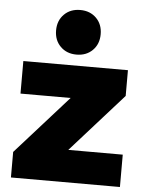

<svg xmlns="http://www.w3.org/2000/svg" viewBox="-56 -848 673 892"><g transform="rotate(5 281.0 -401.5)"><path d="M207.3 -774.2Q236.3 -803.2 282.2 -803.2Q328.1 -803.2 357.2 -774.2Q386.2 -745.1 386.2 -699.2Q386.2 -653.3 357.2 -624.3Q328.1 -595.2 282.2 -595.2Q236.3 -595.2 207.3 -624.3Q178.2 -653.3 178.2 -699.2Q178.2 -745.1 207.3 -774.2ZM39.1 -543.9H526.9V-423.8L283.2 -150.9H537.1V0H28.8V-119.1L272.9 -392.1H39.1Z"/></g></svg>

Font: Montserrat-Arabic ExtraBold
Style: Regular
Weight: 800
Designer: Mohamed Gaber
Foundry: Kief Type Foundry
Version: Version 5.008;PS 005.008;hotconv 1.0.88;makeotf.lib2.5.64775